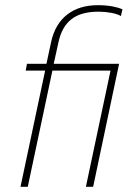

<svg xmlns="http://www.w3.org/2000/svg" viewBox="-20 -720 516 740"><path d="M59 0 154 -448H79L84 -474H159L177 -558Q192 -627 238.5 -663.5Q285 -700 357 -700Q388 -700 412.5 -695.5Q437 -691 452 -684L446 -658Q433 -666 409 -670.5Q385 -675 360 -675Q293 -675 256 -646.5Q219 -618 206 -560L187 -474H439L339 0H311L406 -448H182L87 0Z"/></svg>

Font: Kanit Thin
Style: Italic
Weight: 250
Italic angle: -12°
Designer: Katatrad Team
Foundry: CadsonDemak
Version: Version 2.000; ttfautohint (v1.8.3)